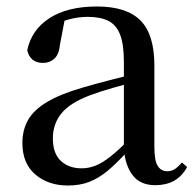

<svg xmlns="http://www.w3.org/2000/svg" viewBox="-20 -557 605 592"><path d="M189 15Q129 15 89 -19Q49 -53 49 -116Q49 -156 66.5 -187Q84 -218 125 -242.5Q166 -267 235 -287Q276 -299 323 -311Q370 -323 410 -333V-308Q370 -298 329.5 -286.5Q289 -275 257 -263Q196 -240 169.5 -207.5Q143 -175 143 -130Q143 -84 167.5 -61Q192 -38 232 -38Q253 -38 274 -46Q295 -54 322 -75.5Q349 -97 386 -135L396 -86H369Q339 -53 312 -30.5Q285 -8 256 3.5Q227 15 189 15ZM459 14Q413 14 389.5 -16Q366 -46 362 -98V-101V-365Q362 -421 350 -451Q338 -481 313.5 -493Q289 -505 250 -505Q222 -505 193.5 -497.5Q165 -490 131 -472L180 -499L165 -420Q162 -389 147.5 -376Q133 -363 113 -363Q73 -363 64 -402Q77 -465 132.5 -501Q188 -537 279 -537Q370 -537 413 -494Q456 -451 456 -355V-104Q456 -61 466.5 -45Q477 -29 496 -29Q508 -29 518 -35Q528 -41 541 -56L557 -42Q541 -13 516.5 0.5Q492 14 459 14Z"/></svg>

Font: Noto Serif TC ExtraLight Medium
Style: Regular
Weight: 500
Version: Version 2.002-H1;hotconv 1.1.0;makeotfexe 2.6.0